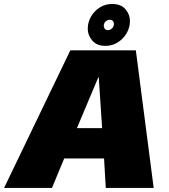

<svg xmlns="http://www.w3.org/2000/svg" viewBox="-71 -922 828 942"><path d="M274 -675H595.5L683 0H448L439.5 -144.5H244L184 0H-51ZM430 -293.5 413.5 -543H411.5L306.5 -293.5ZM447 -697Q403.5 -697 381.5 -723.2Q359.5 -749.5 359.5 -780.5Q359.5 -790 361 -800Q366 -829 383 -852.2Q400 -875.5 425 -889Q450 -902.5 479 -902.5Q522.5 -902.5 544.5 -876.8Q566.5 -851 566.5 -819.5Q566.5 -810 565 -800Q560 -771 543 -747.8Q526 -724.5 501 -710.8Q476 -697 447 -697ZM458.5 -774Q469 -774 477.5 -781.8Q486 -789.5 487.5 -800Q488 -803 488 -805.5Q488 -813 483 -819Q478 -825 467.5 -825Q457.5 -825 449 -818Q440.5 -811 438.5 -800Q438 -798 438 -796Q438 -788 443.2 -781Q448.5 -774 458.5 -774Z"/></svg>

Font: Rudi
Style: Regular
Weight: 400
Italic angle: -10°
Designer: Tyler Finck
Foundry: Etcetera Type Company
Version: Version 1.111; ttfautohint (v1.8.4)